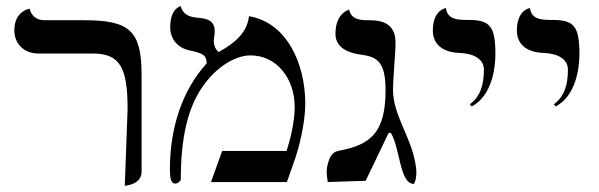

<svg xmlns="http://www.w3.org/2000/svg" viewBox="-20 -585 1924 617"><path d="M381 12C381 12 435 9 435 -33V-344C435 -487 396 -520 250 -520H124C97 -520 81 -534 75 -557C75 -557 26 -550 26 -487C26 -446 56 -413 103 -413H278C366 -413 390 -368 390 -234Z M780 -533C775 -483 738 -448 683 -418C673 -424 667 -440 667 -453C667 -466 670 -468 670 -485C670 -522 640 -526 615 -528C595 -530 569 -534 561 -565C561 -565 527 -560 527 -497C527 -462 548 -432 589 -423C633 -414 644 -407 644 -381C568 -298 526 -178 526 -42C526 -14 529 5 543 5C552 5 561 -4 561 -9C561 -143 584 -237 628 -302C671 -367 734 -407 785 -407C869 -407 927 -333 927 -241C927 -191 912 -135 901 -100H694L658 0H902L931 -83C938 -104 961 -185 961 -252C961 -383 900 -513 780 -533Z M1243 -296C1243 -334 1251 -411 1251 -448C1251 -509 1209 -520 1167 -520C1142 -520 1109 -520 1102 -554C1102 -554 1058 -544 1058 -476C1058 -423 1117 -413 1136 -410C1187 -403 1219 -393 1219 -296C1219 -159 1172 -119 1066 -100C1044 -95 1036 -73 1031 -47C1030 -41 1030 -36 1030 -31C1030 -17 1033 -6 1033 0L1155 -4L1229 -158H1236C1266 -109 1264 6 1310 6C1316 -3 1318 -17 1318 -30C1318 -42 1316 -55 1314 -65C1298 -149 1243 -217 1243 -296Z M1496 -243C1562 -278 1572 -369 1572 -411C1572 -502 1554 -521 1484 -521C1453 -521 1418 -521 1413 -559C1413 -559 1371 -554 1371 -487C1371 -443 1402 -417 1456 -415C1505 -413 1535 -394 1535 -361C1535 -315 1525 -276 1490 -250Z M1766 -243C1832 -278 1842 -369 1842 -411C1842 -502 1824 -521 1754 -521C1723 -521 1688 -521 1683 -559C1683 -559 1641 -554 1641 -487C1641 -443 1672 -417 1726 -415C1775 -413 1805 -394 1805 -361C1805 -315 1795 -276 1760 -250Z"/></svg>

Font: Libertinus Math
Style: Regular
Weight: 400
Designer: Philipp H. Poll
Foundry: Khaled Hosny
Version: Version 6.2